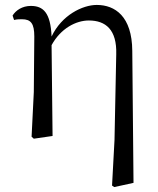

<svg xmlns="http://www.w3.org/2000/svg" viewBox="-20 -551 639 778"><path d="M434 201 443 207 521 190 516 -345C515 -485 446 -531 372 -531C315 -531 230 -490 189 -403C185 -500 155 -527 105 -527C70 -527 44 -509 31 -488L37 -470C49 -473 58 -473 69 -473C105 -473 119 -456 119 -403L117 -178L108 3L117 11L193 0L189 -368C226 -436 288 -468 340 -468C408 -468 454 -431 451 -331L444 16Z"/></svg>

Font: Harano Aji Mincho KR
Style: Regular
Weight: 400
Foundry: Masamichi Hosoda
Version: HaranoAjiMinchoKR-Regular version 20230610;ttx 4.39.4